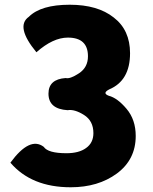

<svg xmlns="http://www.w3.org/2000/svg" viewBox="-20 -778 649 812"><path d="M279 14Q113 14 24 -90Q106 -202 165 -157Q183 -130 261 -130Q314 -130 344 -152Q375 -174 375 -215Q375 -267 335 -292Q295 -317 266 -312Q185 -317 185 -382Q185 -443 258 -448Q276 -443 314 -468Q352 -493 352 -540Q352 -619 267 -619Q204 -619 134 -557Q44 -666 102 -707Q153 -758 275 -758Q393 -758 461 -704Q530 -651 530 -553Q530 -437 442 -400Q411 -384 440 -373Q476 -364 515 -318Q554 -272 554 -203Q554 -103 474 -44Q395 14 279 14Z"/></svg>

Font: Swei Half Moon CJK SC
Style: Black
Weight: 900
Version: Version 2.071